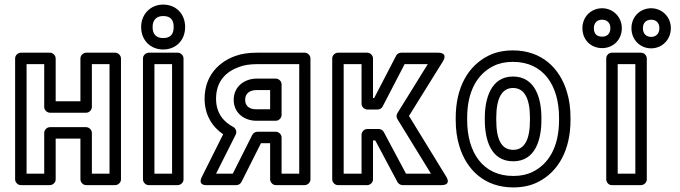

<svg xmlns="http://www.w3.org/2000/svg" viewBox="-20 -783 2969 838"><path d="M458 -25H381V-203C381 -218 367 -228 356 -228H198C183 -228 173 -214 173 -203V-25H96V-503H173V-316C173 -301 187 -291 198 -291H356C371 -291 381 -305 381 -316V-503H458ZM483 25C494 25 508 15 508 0V-528C508 -539 498 -553 483 -553H356C345 -553 331 -543 331 -528V-341H223V-528C223 -539 213 -553 198 -553H71C60 -553 46 -543 46 -528V0C46 11 56 25 71 25H198C209 25 223 15 223 0V-178H331V0C331 11 341 25 356 25Z M731 -25H654V-503H731ZM756 25C767 25 781 15 781 0V-528C781 -539 771 -553 756 -553H629C618 -553 604 -543 604 -528V0C604 11 614 25 629 25ZM692 -617C663 -617 646 -632 646 -665C646 -697 664 -713 692 -713C722 -713 738 -699 738 -665C738 -631 722 -617 692 -617ZM692 -567C747 -567 788 -606 788 -665C788 -724 747 -763 692 -763C638 -763 596 -722 596 -665C596 -606 638 -567 692 -567Z M998 -229C956 -251 923 -289 923 -352C923 -430 968 -471 1024 -491C1046 -499 1071 -503 1101 -503H1286V-25H1209V-183C1209 -198 1195 -208 1184 -208H1104C1094 -208 1085 -202 1081 -194L996 -25H923L1009 -196C1015 -209 1008 -224 998 -229ZM954 -197 861 -11C841 29 883 25 883 25H1012C1021 25 1030 19 1034 11L1119 -158H1159V0C1159 11 1169 25 1184 25H1310C1321 25 1335 15 1335 0V-528C1335 -539 1325 -553 1310 -553H1101C1067 -553 1036 -549 1008 -539C937 -514 873 -454 873 -352C873 -280 908 -228 954 -197ZM1000 -347C1000 -288 1049 -256 1098 -256H1184C1199 -256 1209 -270 1209 -281V-415C1209 -430 1195 -440 1184 -440H1101C1050 -440 1000 -408 1000 -347ZM1050 -347C1050 -375 1069 -390 1101 -390H1159V-306H1098C1068 -306 1050 -321 1050 -347Z M1633 -220H1583C1568 -220 1558 -206 1558 -195V-25H1480V-503H1558V-330C1558 -315 1572 -305 1583 -305H1628C1637 -305 1646 -310 1650 -318L1746 -503H1847L1715 -290C1710 -282 1709 -272 1714 -264L1861 -25H1752L1655 -207C1651 -215 1641 -220 1633 -220ZM1618 -170 1715 12C1719 19 1728 25 1737 25H1906C1954 25 1927 -13 1927 -13L1765 -277L1913 -515C1938 -556 1891 -553 1891 -553H1731C1722 -553 1713 -548 1709 -540L1613 -355H1608V-528C1608 -539 1598 -553 1583 -553H1455C1444 -553 1430 -543 1430 -528V0C1430 11 1440 25 1455 25H1583C1594 25 1608 15 1608 0V-170Z M2420 -269V-259C2420 -141 2374 -67 2305 -33C2281 -21 2253 -15 2220 -15C2087 -15 2019 -118 2019 -259V-269C2019 -387 2065 -461 2134 -495C2158 -507 2186 -513 2219 -513C2352 -513 2420 -410 2420 -269ZM1969 -269V-259C1969 -218 1974 -180 1985 -145C2016 -42 2095 35 2220 35C2259 35 2295 28 2327 12C2416 -32 2470 -127 2470 -259V-269C2470 -310 2465 -348 2454 -383C2423 -486 2344 -563 2219 -563C2180 -563 2144 -556 2112 -540C2023 -496 1969 -401 1969 -269ZM2343 -269C2343 -352 2317 -449 2219 -449C2122 -449 2096 -351 2096 -269V-259C2096 -175 2121 -79 2220 -79C2318 -79 2343 -176 2343 -259ZM2293 -269V-259C2293 -176 2271 -129 2220 -129C2168 -129 2146 -175 2146 -259V-269C2146 -351 2169 -399 2219 -399C2270 -399 2293 -351 2293 -269Z M2753 -25H2676V-503H2753ZM2778 25C2789 25 2803 15 2803 0V-528C2803 -539 2793 -553 2778 -553H2650C2639 -553 2626 -543 2626 -528V0C2626 11 2635 25 2650 25ZM2608 -623C2585 -623 2572 -635 2572 -660C2572 -684 2587 -697 2608 -697C2629 -697 2644 -684 2644 -660C2644 -635 2629 -623 2608 -623ZM2608 -573C2656 -573 2694 -609 2694 -660C2694 -710 2655 -747 2608 -747C2561 -747 2522 -711 2522 -660C2522 -608 2560 -573 2608 -573ZM2822 -622C2801 -622 2786 -635 2786 -660C2786 -684 2801 -697 2822 -697C2843 -697 2858 -684 2858 -660C2858 -635 2842 -622 2822 -622ZM2822 -572C2870 -572 2908 -610 2908 -660C2908 -710 2869 -747 2822 -747C2775 -747 2736 -711 2736 -660C2736 -609 2774 -572 2822 -572Z"/></svg>

Font: Asimov
Style: NarOu
Weight: 500
Designer: Google
Version: Version 2.000980; 2014